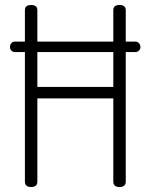

<svg xmlns="http://www.w3.org/2000/svg" viewBox="-20 -751 605 771"><path d="M435 -22V-356H130V-22Q130 0 105 0Q80 0 80 -22V-542H40Q31 -542 25.5 -548Q20 -554 20 -562Q20 -571 25.5 -577.5Q31 -584 40 -584H80V-710Q80 -731 105 -731Q130 -731 130 -710V-584H435V-710Q435 -731 460 -731Q485 -731 485 -710V-584H524Q532 -584 538 -577.5Q544 -571 544 -562Q544 -554 538 -548Q532 -542 524 -542H485V-22Q485 0 460 0Q435 0 435 -22ZM130 -402H435V-542H130Z"/></svg>

Font: Dosis
Style: Light
Weight: 300
Designer: Edgar Tolentino, Pablo Impallari, Igino Marini
Foundry: Edgar Tolentino, Pablo Impallari, Igino Marini
Version: Version 1.007